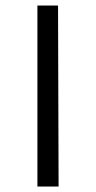

<svg xmlns="http://www.w3.org/2000/svg" viewBox="-20 -678 349 698"><path d="M116 -658H191L193 0H116Z"/></svg>

Font: Ysabeau
Style: Regular
Weight: 400
Designer: Christian Thalmann (Catharsis Fonts)
Version: Version 0.003